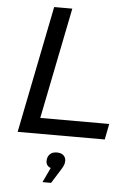

<svg xmlns="http://www.w3.org/2000/svg" viewBox="-63 -746 719 1054"><g transform="rotate(5 297.0 -218.5)"><path d="M52 0 192 -700H292L169 -87H549L532 0ZM212 263 250 182Q224 172 224 145Q224 123 237.5 108.5Q251 94 276 94Q301 94 313.5 106Q326 118 326 136Q326 149 321.5 160Q317 171 305 190L259 263Z"/></g></svg>

Font: Montserrat Medium
Style: Italic
Weight: 500
Italic angle: -11.3°
Designer: Julieta Ulanovsky
Foundry: Julieta Ulanovsky
Version: Version 9.000; ttfautohint (v1.8.4.7-5d5b)